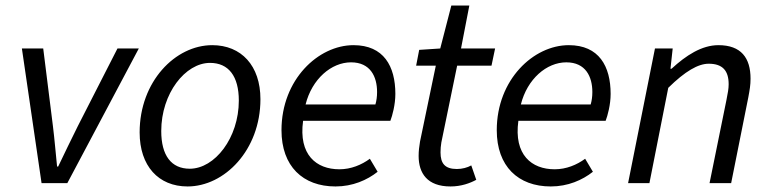

<svg xmlns="http://www.w3.org/2000/svg" viewBox="-20 -661 2782 693"><path d="M130 0H223L481 -486H404L261 -206C237 -157 213 -109 190 -60H186C181 -108 177 -158 171 -206L136 -486H59Z M657 12C790 12 920 -119 920 -303C920 -424 851 -498 746 -498C613 -498 484 -367 484 -183C484 -62 552 12 657 12ZM665 -52C598 -52 562 -100 562 -188C562 -324 649 -434 738 -434C805 -434 842 -386 842 -298C842 -163 755 -52 665 -52Z M1191 12C1253 12 1305 -11 1343 -41L1315 -88C1285 -66 1247 -50 1205 -50C1122 -50 1057 -102 1074 -225H1389C1396 -243 1407 -283 1407 -322C1407 -422 1365 -498 1256 -498C1129 -498 996 -374 996 -191C996 -61 1073 12 1191 12ZM1083 -284C1106 -376 1176 -436 1247 -436C1317 -436 1341 -384 1341 -329C1341 -312 1339 -298 1335 -284Z M1606 12C1645 12 1677 0 1699 -12L1681 -64C1667 -56 1648 -51 1629 -51C1586 -51 1570 -71 1570 -111C1570 -123 1571 -135 1573 -147L1630 -424H1754L1767 -486H1644L1674 -641H1609L1569 -486L1493 -481L1482 -424H1553L1496 -150C1493 -132 1491 -116 1491 -98C1491 -36 1522 12 1606 12Z M1968 12C2030 12 2082 -11 2120 -41L2092 -88C2062 -66 2024 -50 1982 -50C1899 -50 1834 -102 1851 -225H2166C2173 -243 2184 -283 2184 -322C2184 -422 2142 -498 2033 -498C1906 -498 1773 -374 1773 -191C1773 -61 1850 12 1968 12ZM1860 -284C1883 -376 1953 -436 2024 -436C2094 -436 2118 -384 2118 -329C2118 -312 2116 -298 2112 -284Z M2247 0H2324L2392 -344C2453 -404 2500 -431 2538 -431C2588 -431 2610 -406 2610 -357C2610 -340 2607 -326 2602 -300L2541 0H2619L2681 -310C2686 -337 2689 -354 2689 -377C2689 -452 2655 -498 2573 -498C2513 -498 2456 -461 2404 -413H2400L2408 -486H2344Z"/></svg>

Font: Source Sans Pro
Style: Italic
Weight: 400
Italic angle: -11°
Designer: Paul D. Hunt
Foundry: Adobe Systems Incorporated
Version: Version 3.006;hotconv 1.0.111;makeotfexe 2.5.65597